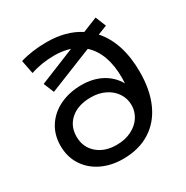

<svg xmlns="http://www.w3.org/2000/svg" viewBox="-168 -864 976 1010"><g transform="rotate(-30 320.0 -359.0)"><path d="M598 -345Q598 -237 562.5 -157.5Q527 -78 458.5 -35Q390 8 294 8Q223 8 165.5 -19.5Q108 -47 75 -98Q42 -149 42 -216Q42 -283 75 -333.5Q108 -384 166 -411.5Q224 -439 297 -439Q365 -439 417.5 -411.5Q470 -384 500 -332Q501 -344 501 -366Q501 -515 421 -587L154 -480L128 -543L345 -631Q301 -645 251 -645Q173 -645 106 -622L90 -704Q163 -726 251 -726Q368 -726 450 -673L539 -709L565 -645L509 -623Q598 -523 598 -345ZM473 -216Q473 -256 451.5 -288.5Q430 -321 392.5 -339.5Q355 -358 307 -358Q229 -358 184 -319Q139 -280 139 -216Q139 -152 184 -112.5Q229 -73 301 -73Q353 -73 392.5 -93Q432 -113 452.5 -145.5Q473 -178 473 -216Z"/></g></svg>

Font: APTA Sans Medium
Style: Bold
Weight: 500
Version: Version 7.200